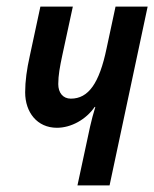

<svg xmlns="http://www.w3.org/2000/svg" viewBox="-20 -560 466 580"><path d="M214 0H311L426 -540H329L302 -414C280 -308 247 -262 194 -262C170 -262 156 -280 156 -306C156 -333 161 -359 168 -392L200 -540H102L70 -391C61 -351 56 -315 56 -281C56 -221 92 -174 152 -174C195 -174 240 -199 266 -237H268C262 -218 256 -195 252 -177Z"/></svg>

Font: Noto Sans UI Condensed Medium
Style: Italic
Weight: 500
Width: 3
Italic angle: -12°
Designer: Monotype Design Team
Foundry: Monotype Imaging Inc.
Version: Version 1.901